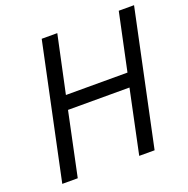

<svg xmlns="http://www.w3.org/2000/svg" viewBox="-127 -835 937 956"><g transform="rotate(-20 341.5 -357.0)"><path d="M43 0 193.8 -713.9H276.4L211.4 -409.7H537.6L602.1 -713.9H683.1L532.2 0H450.7L521.5 -336.4H195.8L125 0Z"/></g></svg>

Font: Open Sans
Style: Italic
Weight: 400
Italic angle: -12°
Designer: Monotype Design Team
Foundry: Monotype Imaging Inc.
Version: Version 3.000; ttfautohint (v1.8.4)